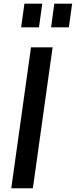

<svg xmlns="http://www.w3.org/2000/svg" viewBox="-20 -1002 404 1022"><path d="M155 0H40L145 -750H260ZM92.5 -856.5 110 -982.5H205L187.5 -856.5ZM252 -856.5 269 -982.5H364L346.5 -856.5Z"/></svg>

Font: Mohave Light SemiBold
Style: Italic
Weight: 600
Italic angle: -8°
Version: Version 2.003